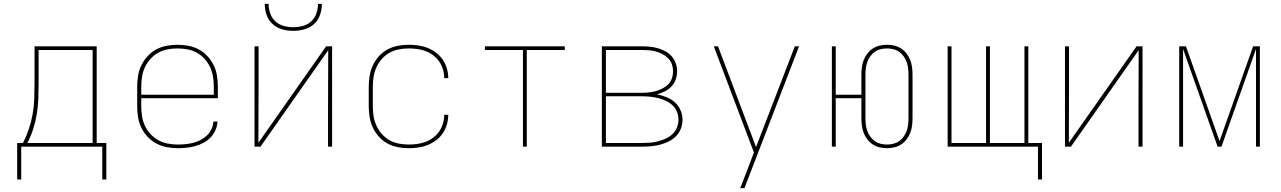

<svg xmlns="http://www.w3.org/2000/svg" viewBox="-20 -760 6640 995"><path d="M69 170V-19H99Q117 -54 129.5 -91.5Q142 -129 149 -168Q156 -207 157.5 -246.5Q159 -286 159 -325V-520H481V-19H531V170H510V0H90V170ZM460 -19V-501H180V-325Q180 -286 178.5 -246.5Q177 -207 170.5 -168Q164 -129 152 -91.5Q140 -54 122 -19Z M901 8Q872 8 843.5 2.5Q815 -3 790 -16.5Q765 -30 745 -51Q725 -72 712.5 -98Q700 -124 695.5 -152.5Q691 -181 691 -210V-310Q691 -339 695.5 -367.5Q700 -396 712.5 -421.5Q725 -447 744.5 -468.5Q764 -490 789 -503.5Q814 -517 842.5 -522.5Q871 -528 900 -528Q929 -528 957.5 -522.5Q986 -517 1011 -503.5Q1036 -490 1055.5 -468.5Q1075 -447 1087.5 -421.5Q1100 -396 1104.5 -367.5Q1109 -339 1109 -310V-251H712V-210Q712 -184 716 -158Q720 -132 731 -108.5Q742 -85 760 -65.5Q778 -46 800.5 -33.5Q823 -21 849 -16Q875 -11 901 -11Q921 -11 941.5 -13Q962 -15 981.5 -20Q1001 -25 1019.5 -34.5Q1038 -44 1052.5 -58Q1067 -72 1076 -91Q1085 -110 1086 -130H1107Q1106 -107 1096.5 -85.5Q1087 -64 1071 -47.5Q1055 -31 1034.5 -20Q1014 -9 992 -3Q970 3 947 5.5Q924 8 901 8ZM1088 -269V-310Q1088 -336 1084 -362Q1080 -388 1069 -411.5Q1058 -435 1040.5 -454.5Q1023 -474 1000.5 -486.5Q978 -499 952 -504Q926 -509 900 -509Q874 -509 848 -504Q822 -499 799.5 -486.5Q777 -474 759.5 -454.5Q742 -435 731 -411.5Q720 -388 716 -362Q712 -336 712 -310V-269Z M1299 0V-520H1320V-312Q1320 -239 1319.5 -166Q1319 -93 1319 -20L1670 -520H1701V0H1680V-208Q1680 -281 1680.5 -354Q1681 -427 1681 -500L1330 0ZM1500 -600Q1471 -600 1442.5 -608Q1414 -616 1392.5 -635.5Q1371 -655 1361.5 -683Q1352 -711 1352 -740H1372Q1372 -715 1380.5 -690.5Q1389 -666 1407.5 -649Q1426 -632 1450.5 -625.5Q1475 -619 1500 -619Q1525 -619 1549.5 -625.5Q1574 -632 1592.5 -649Q1611 -666 1619.5 -690.5Q1628 -715 1628 -740H1648Q1648 -711 1638.5 -683Q1629 -655 1607.5 -635.5Q1586 -616 1557.5 -608Q1529 -600 1500 -600Z M2098 8Q2069 8 2041 2.5Q2013 -3 1988 -16.5Q1963 -30 1943.5 -51.5Q1924 -73 1912 -99Q1900 -125 1895.5 -153.5Q1891 -182 1891 -210V-310Q1891 -338 1895.5 -366.5Q1900 -395 1912 -421Q1924 -447 1943.5 -468.5Q1963 -490 1988 -503.5Q2013 -517 2041 -522.5Q2069 -528 2098 -528Q2123 -528 2148 -524.5Q2173 -521 2196.5 -511.5Q2220 -502 2240.5 -486.5Q2261 -471 2275 -450Q2289 -429 2296 -404.5Q2303 -380 2303 -355H2282Q2282 -378 2275.5 -400Q2269 -422 2256.5 -440.5Q2244 -459 2225.5 -473Q2207 -487 2186 -495Q2165 -503 2142.5 -506Q2120 -509 2098 -509Q2072 -509 2046.5 -504Q2021 -499 1998.5 -486.5Q1976 -474 1958.5 -454Q1941 -434 1930.5 -410.5Q1920 -387 1916 -361.5Q1912 -336 1912 -310V-210Q1912 -184 1916 -158.5Q1920 -133 1930.5 -109.5Q1941 -86 1958.5 -66Q1976 -46 1998.5 -33.5Q2021 -21 2046.5 -16Q2072 -11 2098 -11Q2120 -11 2142.5 -14Q2165 -17 2186 -25Q2207 -33 2225.5 -47Q2244 -61 2256.5 -79.5Q2269 -98 2275.5 -120Q2282 -142 2282 -165H2303Q2303 -140 2296 -115.5Q2289 -91 2275 -70Q2261 -49 2240.5 -33.5Q2220 -18 2196.5 -8.5Q2173 1 2148 4.5Q2123 8 2098 8Z M2690 0V-501H2493V-520H2907V-501H2710V0Z M3099 0V-520H3306Q3327 -520 3348 -518Q3369 -516 3389.5 -510Q3410 -504 3428.5 -494Q3447 -484 3461 -468Q3475 -452 3482 -432Q3489 -412 3489 -391Q3489 -369 3481.5 -348Q3474 -327 3459.5 -311.5Q3445 -296 3425.5 -286.5Q3406 -277 3385 -271Q3410 -266 3434 -256.5Q3458 -247 3477 -230Q3496 -213 3506.5 -189Q3517 -165 3517 -140Q3517 -116 3508.5 -93.5Q3500 -71 3483 -54Q3466 -37 3444.5 -26.5Q3423 -16 3400 -10Q3377 -4 3353.5 -2Q3330 0 3306 0ZM3120 -279H3306Q3325 -279 3343 -281Q3361 -283 3379 -288Q3397 -293 3413.5 -301.5Q3430 -310 3443 -323Q3456 -336 3462 -354Q3468 -372 3468 -390Q3468 -409 3462 -426.5Q3456 -444 3443 -457.5Q3430 -471 3413.5 -479.5Q3397 -488 3379 -493Q3361 -498 3343 -499.5Q3325 -501 3306 -501H3120ZM3306 -19Q3327 -19 3348 -20.5Q3369 -22 3389.5 -27.5Q3410 -33 3429.5 -41.5Q3449 -50 3464.5 -64.5Q3480 -79 3488 -99Q3496 -119 3496 -140Q3496 -161 3488 -181Q3480 -201 3464.5 -215Q3449 -229 3429.5 -238Q3410 -247 3389.5 -252Q3369 -257 3348 -259Q3327 -261 3306 -261H3120V-19Z M3816 215Q3824 195 3832 174.5Q3840 154 3848 133L3887 30L3679 -520H3701L3898 2L4099 -520H4121L3838 215Z M4577 8Q4557 8 4538 3.5Q4519 -1 4503 -11.5Q4487 -22 4475 -37.5Q4463 -53 4456 -71Q4449 -89 4446.5 -108.5Q4444 -128 4444 -147V-251H4311V0H4291V-520H4311V-269H4444V-373Q4444 -392 4446.5 -411.5Q4449 -431 4456 -449Q4463 -467 4475 -482.5Q4487 -498 4503 -508.5Q4519 -519 4538 -523.5Q4557 -528 4577 -528Q4596 -528 4615 -523.5Q4634 -519 4650 -508.5Q4666 -498 4678 -482.5Q4690 -467 4697 -449Q4704 -431 4706.5 -411.5Q4709 -392 4709 -373V-147Q4709 -128 4706.5 -108.5Q4704 -89 4697 -71Q4690 -53 4678 -37.5Q4666 -22 4650 -11.5Q4634 -1 4615 3.5Q4596 8 4577 8ZM4577 -11Q4593 -11 4609.5 -15Q4626 -19 4639.5 -28.5Q4653 -38 4663 -52Q4673 -66 4678.5 -81.5Q4684 -97 4686 -113.5Q4688 -130 4688 -147V-373Q4688 -390 4686 -406.5Q4684 -423 4678.5 -438.5Q4673 -454 4663 -468Q4653 -482 4639.5 -491.5Q4626 -501 4609.5 -505Q4593 -509 4577 -509Q4560 -509 4543.5 -505Q4527 -501 4513.5 -491.5Q4500 -482 4490 -468Q4480 -454 4474.5 -438.5Q4469 -423 4467 -406.5Q4465 -390 4465 -373V-147Q4465 -130 4467 -113.5Q4469 -97 4474.5 -81.5Q4480 -66 4490 -52Q4500 -38 4513.5 -28.5Q4527 -19 4543.5 -15Q4560 -11 4577 -11Z M5359 170V0H4891V-520H4911V-19H5090V-520H5110V-19H5289V-520H5309V-19H5380V170Z M5499 0V-520H5520V-312Q5520 -239 5519.5 -166Q5519 -93 5519 -20L5870 -520H5901V0H5880V-208Q5880 -281 5880.5 -354Q5881 -427 5881 -500L5530 0Z M6091 0V-520H6126L6300 -29L6474 -520H6509V0H6489V-506L6310 0H6290L6111 -506V0Z"/></svg>

Font: Iosevka Thin Extended
Style: Regular
Weight: 100
Width: 7
Monospace: yes
Designer: Belleve Invis
Foundry: Belleve Invis
Version: Version 32.5.0; ttfautohint (v1.8.4)